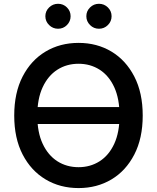

<svg xmlns="http://www.w3.org/2000/svg" viewBox="-20 -958 808 988"><path d="M628.4 -407.2V-319.8H142.1V-407.2ZM384.3 9.8Q289.1 9.8 214.4 -34.9Q139.6 -79.6 96.4 -163.1Q53.2 -246.6 53.2 -363.3Q53.2 -480.5 96.4 -564.2Q139.6 -647.9 214.4 -692.6Q289.1 -737.3 384.3 -737.3Q479 -737.3 553.5 -692.6Q627.9 -647.9 671.1 -564.2Q714.4 -480.5 714.4 -363.3Q714.4 -246.6 671.1 -162.8Q627.9 -79.1 553.5 -34.7Q479 9.8 384.3 9.8ZM384.3 -97.7Q444.8 -97.7 492.7 -128.2Q540.5 -158.7 567.9 -218Q595.2 -277.3 595.2 -363.3Q595.2 -449.7 567.9 -509.3Q540.5 -568.8 492.7 -599.4Q444.8 -629.9 384.3 -629.9Q322.8 -629.9 274.9 -599.1Q227.1 -568.4 199.5 -509Q171.9 -449.7 171.9 -363.3Q171.9 -277.3 199.5 -218.3Q227.1 -159.2 274.9 -128.4Q322.8 -97.7 384.3 -97.7ZM489.3 -810.1Q462.4 -810.1 443.4 -829.1Q424.3 -848.1 424.3 -874.5Q424.3 -900.9 443.4 -919.7Q462.4 -938.5 489.3 -938.5Q516.1 -938.5 535.2 -919.7Q554.2 -900.9 554.2 -874.5Q554.2 -848.1 535.2 -829.1Q516.1 -810.1 489.3 -810.1ZM278.8 -810.1Q252 -810.1 232.7 -829.1Q213.4 -848.1 213.4 -874.5Q213.4 -900.9 232.7 -919.7Q252 -938.5 278.8 -938.5Q305.7 -938.5 324.5 -919.7Q343.3 -900.9 343.3 -874.5Q343.3 -848.1 324.5 -829.1Q305.7 -810.1 278.8 -810.1Z"/></svg>

Font: Inter
Style: 540
Weight: 540
Designer: Rasmus Andersson
Foundry: rsms
Version: Version 4.001;git-66647c0bb